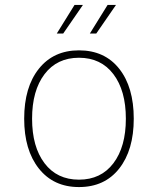

<svg xmlns="http://www.w3.org/2000/svg" viewBox="-20 -746 640 778"><path d="M300 12Q197 12 137.5 -63Q78 -138 78 -265Q78 -393 137.5 -467.5Q197 -542 300 -542Q404 -542 463 -467.5Q522 -393 522 -265Q522 -138 463 -63Q404 12 300 12ZM300 -18Q389 -18 439.5 -84.5Q490 -151 490 -265Q490 -379 439.5 -445.5Q389 -512 300 -512Q211 -512 160.5 -445.5Q110 -379 110 -265Q110 -151 160.5 -84.5Q211 -18 300 -18ZM210 -610 282 -726H316L236 -610ZM344 -610 416 -726H450L370 -610Z"/></svg>

Font: Geist Mono Thin
Style: Regular
Weight: 100
Monospace: yes
Designer: Basement.studio, Andrés Briganti, Mateo Zaragoza
Foundry: Basement.studio, Vercel, Andrés Briganti, Guido Ferreyra, Mateo Zaragoza
Version: Version 1.500; ttfautohint (v1.8.4.7-5d5b)